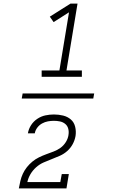

<svg xmlns="http://www.w3.org/2000/svg" viewBox="-20 -870 640 1060"><path d="M210 -446V-481H308L361 -802L276 -748L255 -778L369 -850H408L347 -481H432V-446ZM347 170H84Q88 149 92.5 129Q97 109 106 89.5Q115 70 128.5 53Q142 36 159 22Q176 8 195.5 -1.5Q215 -11 235.5 -18.5Q256 -26 276 -33.5Q296 -41 313.5 -53.5Q331 -66 343 -85Q355 -104 358 -124Q358 -125 358 -125Q358 -125 358 -125Q361 -142 357 -158.5Q353 -175 340.5 -185.5Q328 -196 311.5 -199.5Q295 -203 278 -203Q261 -203 244.5 -200Q228 -197 212.5 -188.5Q197 -180 186 -165.5Q175 -151 172 -134H134Q138 -158 151.5 -179Q165 -200 186 -214Q207 -228 230.5 -233Q254 -238 278 -238Q304 -238 328.5 -232Q353 -226 371 -210.5Q389 -195 395 -170Q401 -145 397 -119Q393 -96 381.5 -74.5Q370 -53 351.5 -36.5Q333 -20 310.5 -10Q288 0 265.5 8.5Q243 17 220.5 27Q198 37 179.5 53.5Q161 70 148.5 91Q136 112 131 135H313L321 91H360ZM495 -326H100L105 -354H500Z"/></svg>

Font: Iosevka Curly Slab XLtEx
Style: Italic
Weight: 200
Width: 7
Italic angle: -9°
Monospace: yes
Designer: Belleve Invis
Foundry: Belleve Invis
Version: Version 11.1.0; ttfautohint (v1.8.3)